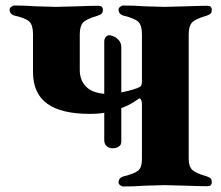

<svg xmlns="http://www.w3.org/2000/svg" viewBox="-20 -675 805 698"><path d="M750 -13Q750 2 734 2Q712 2 654 0Q598 -2 579 -2Q561 -2 507 0Q467 3 429 3Q423 3 417 -1.5Q411 -6 411 -12Q411 -29 430 -34Q470 -44 483 -55.5Q496 -67 496 -97V-296Q496 -306 492.5 -312.5Q489 -319 486 -317Q483 -315 465.5 -303.5Q448 -292 421 -282V-160Q421 -148 411.5 -142Q402 -136 390 -136Q376 -136 367.5 -144Q359 -152 359 -165V-265Q338 -261 307 -261Q202 -261 151 -298.5Q100 -336 100 -413V-551Q100 -583 87 -596Q74 -609 34 -618Q15 -623 15 -640Q15 -646 21 -650.5Q27 -655 33 -655Q70 -655 111 -652Q165 -650 183 -650Q202 -650 258 -652Q316 -654 338 -654Q354 -654 354 -639Q354 -630 349.5 -625.5Q345 -621 335 -618Q294 -606 282 -593Q270 -580 270 -550V-420Q270 -385 291.5 -361.5Q313 -338 359 -334V-524Q359 -534 364.5 -540.5Q370 -547 378 -547L383 -546Q398 -543 409.5 -531.5Q421 -520 421 -504V-339Q474 -350 490 -360Q496 -364 496 -380V-551Q496 -583 483 -595.5Q470 -608 430 -618Q411 -623 411 -640Q411 -646 417 -650.5Q423 -655 429 -655Q466 -655 507 -652Q561 -650 579 -650Q598 -650 654 -652Q712 -654 734 -654Q750 -654 750 -639Q750 -630 745.5 -625.5Q741 -621 731 -618Q690 -606 678 -593Q666 -580 666 -550V-98Q666 -70 679 -57.5Q692 -45 731 -34Q741 -31 745.5 -26.5Q750 -22 750 -13Z"/></svg>

Font: EB Garamond ExtraBold
Style: Regular
Weight: 800
Designer: Georg Duffner and Octavio Pardo
Foundry: Georg Duffner
Version: Version 1.000